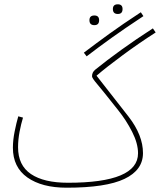

<svg xmlns="http://www.w3.org/2000/svg" viewBox="-20 -852 744 893"><path d="M550 -810Q550 -832 528 -832Q505 -832 505 -810Q505 -787 528 -787Q550 -787 550 -810ZM647 -777 635 -795Q548 -738 488 -694.5Q428 -651 370 -607L383 -590Q439 -633 499 -676Q559 -719 647 -777ZM441 -758Q441 -780 419 -780Q396 -780 396 -758Q396 -735 419 -735Q441 -735 441 -758ZM290 21Q473 21 559 -20Q645 -61 645 -140Q645 -223 578 -309.5Q511 -396 429 -500Q477 -541 551.5 -596Q626 -651 704 -701L691 -720Q612 -669 544 -620Q476 -571 423 -528Q408 -516 408 -497Q408 -489 431.5 -461.5Q455 -434 530 -339Q567 -293 594.5 -239Q622 -185 622 -139Q622 -2 296 -2Q184 -2 124 -42.5Q64 -83 64 -167Q64 -202 71 -239Q78 -276 87 -305L65 -311Q56 -280 48 -240Q40 -200 40 -165Q40 -74 107.5 -26.5Q175 21 290 21Z"/></svg>

Font: Noto Sans Arabic Condensed Thin
Style: Regular
Weight: 250
Width: 3
Designer: Nadine Chahine
Foundry: Monotype Imaging Inc.
Version: 1.001